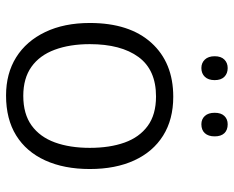

<svg xmlns="http://www.w3.org/2000/svg" viewBox="-89 -674 773 635"><g transform="rotate(90 297.5 -356.5)"><path d="M539 -267Q539 -182 510.5 -119.5Q482 -57 428 -23.5Q374 10 296 10Q223 10 169.5 -23.5Q116 -57 86 -119.5Q56 -182 56 -267Q56 -398 121.5 -470.5Q187 -543 300 -543Q375 -543 428.5 -509.5Q482 -476 510.5 -414Q539 -352 539 -267ZM126 -267Q126 -201 144.5 -151Q163 -101 201 -74Q239 -47 297 -47Q357 -47 395 -74.5Q433 -102 451 -151.5Q469 -201 469 -267Q469 -333 451.5 -382Q434 -431 396.5 -458.5Q359 -486 299 -486Q211 -486 168.5 -428Q126 -370 126 -267ZM166 -680Q166 -701 177 -712Q188 -723 205 -723Q223 -723 234 -712Q245 -701 245 -680Q245 -659 234 -647.5Q223 -636 205 -636Q188 -636 177 -647.5Q166 -659 166 -680ZM353 -680Q353 -701 363.5 -712Q374 -723 391 -723Q410 -723 420.5 -712Q431 -701 431 -680Q431 -659 420.5 -647.5Q410 -636 391 -636Q374 -636 363.5 -647.5Q353 -659 353 -680Z"/></g></svg>

Font: Noto Sans Syriac Eastern Light
Style: Regular
Weight: 300
Designer: Patrick Giasson and the Monotype Design Team
Foundry: Monotype Imaging Inc.
Version: Version 3.001